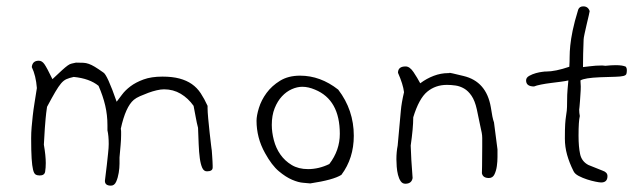

<svg xmlns="http://www.w3.org/2000/svg" viewBox="-20 -570 2012 604"><path d="M649 -43Q649 -31 631 -31Q621 -31 616 -42.5Q611 -54 608.5 -72.5Q606 -91 605 -116Q604 -141 603 -168Q599 -183 596 -200Q593 -217 589 -237Q572 -261 548.5 -275Q525 -289 496 -289Q486 -289 473 -286Q460 -283 446.5 -278Q433 -273 420.5 -267.5Q408 -262 401 -256Q375 -234 360 -165Q361 -160 361 -155.5Q361 -151 361 -145Q361 -132 359.5 -114.5Q358 -97 356 -75V-70Q356 -68 356 -55Q356 -42 353.5 -26.5Q351 -11 345.5 1.5Q340 14 329 14Q310 14 310 -1Q310 -3 312 -17.5Q314 -32 316 -50.5Q318 -69 320 -87.5Q322 -106 322 -117Q322 -143 318 -160V-176Q318 -208 311 -238Q304 -268 290 -300Q262 -323 212 -328Q198 -325 189 -321Q180 -317 172 -307.5Q164 -298 154 -281Q144 -264 128 -234Q125 -214 123.5 -197Q122 -180 121 -166L118 -115Q124 -80 124 -57Q124 -42 122 -30Q120 -18 105 -18Q97 -18 92 -21Q87 -24 84 -36Q81 -48 79.5 -71.5Q78 -95 78 -135Q78 -153 79.5 -170Q81 -187 83 -205.5Q85 -224 88.5 -245.5Q92 -267 96 -293Q93 -332 80 -359Q82 -379 102 -379Q112 -379 119.5 -368.5Q127 -358 145 -321Q164 -339 175 -349Q186 -359 193 -364Q200 -369 205.5 -370Q211 -371 219 -373Q234 -373 242.5 -372.5Q251 -372 259.5 -369Q268 -366 278 -360Q288 -354 305 -342Q317 -336 347 -250Q354 -259 364 -272.5Q374 -286 390.5 -298.5Q407 -311 431.5 -320Q456 -329 491 -329Q522 -329 544.5 -323Q567 -317 583.5 -305.5Q600 -294 611.5 -276.5Q623 -259 633 -237V-229Q633 -219 635 -197Q637 -175 639.5 -152.5Q642 -130 644 -113.5Q646 -97 646 -99Q646 -99 646.5 -93Q647 -87 647.5 -79Q648 -71 648.5 -62.5Q649 -54 649 -49Z M1054 -20Q1029 -4 956 7Q949 6 934 5Q919 4 899 -4.5Q879 -13 857 -31.5Q835 -50 814 -88Q800 -113 793.5 -138.5Q787 -164 787 -190Q787 -206 794.5 -230.5Q802 -255 818.5 -277.5Q835 -300 861 -316Q887 -332 924 -332Q988 -332 1044 -288Q1093 -224 1093 -143Q1093 -72 1054 -20ZM971 -288Q950 -297 931 -297Q915 -297 898 -289.5Q881 -282 867 -267Q853 -252 844 -229.5Q835 -207 835 -177Q835 -154 841.5 -129Q848 -104 862 -84Q876 -64 897.5 -51Q919 -38 949 -38Q983 -38 1016 -54Q1049 -97 1049 -149Q1049 -256 971 -288Z M1545 -100V-92Q1545 -89 1545 -75.5Q1545 -62 1543 -47.5Q1541 -33 1535.5 -21.5Q1530 -10 1518 -10Q1499 -10 1496 -25Q1496 -26 1496.5 -47Q1497 -68 1497 -109Q1497 -128 1497 -136Q1497 -144 1495.5 -152Q1494 -160 1490.5 -175.5Q1487 -191 1480 -226Q1474 -253 1463.5 -268.5Q1453 -284 1440 -291.5Q1427 -299 1413 -301Q1399 -303 1386 -303Q1350 -303 1324 -281.5Q1298 -260 1280 -201Q1280 -184 1278 -162Q1276 -140 1272 -112Q1273 -73 1278 -10Q1275 8 1255 8Q1246 8 1240.5 0Q1235 -8 1232 -20Q1229 -32 1228 -45.5Q1227 -59 1227 -69Q1227 -92 1231 -112L1241 -222Q1242 -234 1244.5 -248.5Q1247 -263 1251 -280Q1248 -305 1232 -341Q1232 -361 1256 -361Q1269 -361 1281 -343Q1293 -325 1302 -308Q1322 -323 1344.5 -331.5Q1367 -340 1390 -340Q1396 -340 1394.5 -340.5Q1393 -341 1394.5 -341Q1396 -341 1404.5 -339Q1413 -337 1438 -331Q1510 -314 1524 -233Q1529 -198 1534 -185Z M1949 -360Q1952 -355 1952 -350Q1952 -342 1950.5 -337.5Q1949 -333 1941 -331Q1933 -329 1916 -328.5Q1899 -328 1868 -327Q1819 -325 1806 -317Q1806 -312 1806.5 -307.5Q1807 -303 1807 -298Q1807 -286 1806 -274Q1805 -262 1804.5 -251.5Q1804 -241 1803 -233.5Q1802 -226 1802 -225Q1802 -220 1802.5 -215Q1803 -210 1804 -205Q1802 -197 1801 -181.5Q1800 -166 1800 -143Q1800 -108 1805 -85Q1810 -62 1831 -51L1876 -33Q1891 -28 1891 -16Q1891 4 1871 4Q1866 4 1853.5 1.5Q1841 -1 1827 -5.5Q1813 -10 1800.5 -16.5Q1788 -23 1784 -32Q1771 -58 1764 -83Q1757 -108 1757 -134Q1757 -165 1758 -180Q1759 -195 1760.5 -204Q1762 -213 1763 -222Q1764 -231 1764 -251Q1764 -273 1765.5 -289.5Q1767 -306 1768 -317Q1760 -315 1745 -313Q1730 -311 1713.5 -309Q1697 -307 1682 -304Q1667 -301 1660 -298Q1635 -298 1635 -317Q1635 -326 1645 -331.5Q1655 -337 1666 -340Q1677 -343 1686 -344Q1695 -345 1693 -345H1698Q1727 -345 1771 -360Q1772 -376 1772 -391.5Q1772 -407 1774 -427Q1776 -447 1781.5 -474Q1787 -501 1799 -540Q1803 -550 1815 -550Q1830 -550 1835 -535Q1835 -533 1832 -520.5Q1829 -508 1825.5 -493Q1822 -478 1819 -464Q1816 -450 1816 -446Q1815 -423 1814.5 -401Q1814 -379 1814 -359Q1817 -359 1835.5 -361.5Q1854 -364 1874 -364Q1878 -364 1880 -363.5Q1882 -363 1884 -363Q1894 -364 1902 -364.5Q1910 -365 1917 -365Q1939 -365 1949 -360Z"/></svg>

Font: Gaegu Light
Style: Regular
Weight: 300
Designer: JIKJI
Foundry: JIKJI
Version: Version 1.00